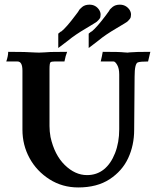

<svg xmlns="http://www.w3.org/2000/svg" viewBox="-20 -803 679 835"><path d="M320.3 12.2Q251 12.2 195.3 -23.2Q139.6 -58.6 108.6 -115.2Q77.6 -171.9 77.6 -238.8V-495.6Q77.6 -535.6 56.2 -535.6H7.3Q15.6 -559.6 15.6 -577.6Q95.2 -577.6 133.3 -574.7Q140.1 -574.2 149.9 -574.2Q163.6 -574.2 173.3 -575.2Q183.1 -576.2 200.2 -576.9Q217.3 -577.6 272 -577.6Q265.1 -561 260.3 -535.6H216.8Q204.1 -535.6 199.7 -532.2Q195.3 -528.8 195.3 -502V-254.9Q195.3 -231.4 199.7 -207Q216.8 -129.4 261.7 -85.4Q306.6 -41.5 358.4 -41.5Q400.4 -41.5 431.2 -65.9Q461.9 -90.3 480.2 -136.7Q498.5 -183.1 498.5 -240.7V-479Q498.5 -505.4 489.7 -520.5Q481 -535.6 474.1 -535.6H418Q421.4 -551.8 422.9 -557.1Q424.3 -562.5 426.8 -577.6Q501 -577.6 519.5 -575.2Q528.8 -574.2 535.2 -574.2Q539.1 -574.2 543.5 -575.2Q568.4 -577.6 633.8 -577.6L624 -535.6Q589.8 -535.6 579.6 -531.7Q565.4 -526.9 565.4 -469.7L563.5 -238.8Q563.5 -171.4 537.4 -115.2Q511.2 -59.1 456.5 -23.4Q401.9 12.2 320.3 12.2ZM233.4 -594.2V-656.7Q238.3 -660.2 241.2 -663.1Q244.1 -666 247.1 -666.5Q269.5 -684.6 308.1 -736.3Q321.8 -753.9 322.3 -755.9Q325.2 -762.7 337.4 -772.7Q349.6 -782.7 369.1 -782.7Q396 -782.7 411.1 -760.3Q417.5 -750 417.5 -739.7Q417.5 -735.8 416.5 -728.8Q415.5 -721.7 400.9 -708.5Q397.5 -705.6 355 -680.2Q305.2 -650.9 277.8 -627.9ZM365.7 -594.2V-656.7Q370.6 -660.2 373.5 -663.1Q376.5 -666 379.4 -666.5Q401.4 -684.6 440.4 -736.3Q453.6 -753.9 454.6 -755.9Q457 -762.7 469.5 -772.7Q481.9 -782.7 501 -782.7Q527.8 -782.7 543.5 -760.3Q549.8 -750 549.8 -739.7Q549.8 -735.8 548.6 -728.8Q547.4 -721.7 533.2 -708.5Q529.8 -705.6 486.8 -680.2Q437 -650.9 409.7 -627.9Z"/></svg>

Font: Quaaykop
Style: Bold
Weight: 700
Designer: Tup Wanders
Foundry: Free font, DO NOT SELL
Version: Version 1.00;July 31, 2023;FontCreator 11.5.0.2430 64-bit